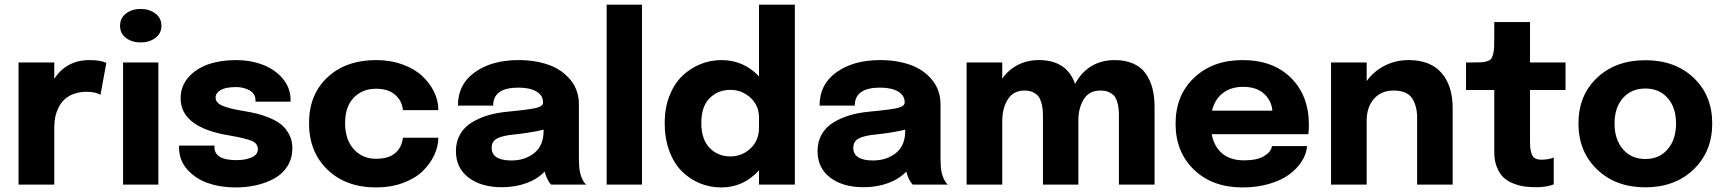

<svg xmlns="http://www.w3.org/2000/svg" viewBox="-20 -802 7493 834"><path d="M60.5 0V-530.8H215.8V-459Q239.3 -497.6 278.3 -519.3Q317.4 -541 369.1 -541Q417.5 -541 441.9 -528.8L416.5 -390.1Q394 -403.3 356.4 -403.3Q325.7 -403.3 301 -394.3Q276.4 -385.3 260.7 -370.6Q245.1 -356 234.9 -335.7Q224.6 -315.4 220.2 -294.4Q215.8 -273.4 215.8 -250.5V0Z M501.5 -689.9Q501.5 -723.6 527.3 -743.4Q553.2 -763.2 590.8 -763.2Q628.4 -763.2 654.8 -743.4Q681.2 -723.6 681.2 -689.9Q681.2 -656.7 654.8 -637.2Q628.4 -617.7 590.8 -617.7Q553.2 -617.7 527.3 -637.2Q501.5 -656.7 501.5 -689.9ZM514.6 0V-530.8H668V0Z M1003.4 12.2Q938.5 12.2 883.8 -6.6Q829.1 -25.4 793.5 -65.7Q757.8 -106 757.8 -160.6V-169.4H911.6V-162.6Q911.6 -106.4 1007.3 -106.4Q1045.4 -106.4 1072.8 -118.2Q1100.1 -129.9 1100.1 -153.8Q1100.1 -178.7 1073.7 -189.9Q1047.4 -201.2 977.1 -213.4Q764.6 -248 764.6 -375Q764.6 -427.2 797.9 -465.6Q831.1 -503.9 884.5 -522.5Q938 -541 1004.9 -541Q1067.9 -541 1121.3 -520.8Q1174.8 -500.5 1208.5 -460.2Q1242.2 -419.9 1242.2 -367.7V-360.4H1089.8V-366.7Q1089.8 -394.5 1064.5 -409.2Q1039.1 -423.8 1004.4 -423.8Q983.4 -423.8 964.6 -420.2Q945.8 -416.5 931.2 -405.8Q916.5 -395 916.5 -378.4Q916.5 -366.2 924.8 -356.9Q933.1 -347.7 950.4 -341.1Q967.8 -334.5 987.1 -329.8Q1006.3 -325.2 1036.1 -320.3Q1068.4 -314.9 1093.3 -309.1Q1118.2 -303.2 1149.4 -290.5Q1180.7 -277.8 1201.2 -261.5Q1221.7 -245.1 1235.8 -218.5Q1250 -191.9 1250 -158.7Q1250 -114.7 1229 -80.8Q1208 -46.9 1172.1 -27.1Q1136.2 -7.3 1093.8 2.4Q1051.3 12.2 1003.4 12.2Z M1614.3 12.2Q1482.9 12.2 1402.6 -64.9Q1322.3 -142.1 1322.3 -267.1Q1322.3 -391.1 1402.3 -466.1Q1482.4 -541 1614.3 -541Q1676.8 -541 1729.2 -521.7Q1781.7 -502.4 1814.7 -471.2Q1847.7 -439.9 1865.7 -402.6Q1883.8 -365.2 1883.8 -327.6V-323.7H1730Q1730 -329.1 1728.5 -335Q1722.2 -369.6 1692.9 -393.1Q1663.6 -416.5 1613.3 -416.5Q1553.7 -416.5 1516.4 -377.4Q1479 -338.4 1479 -267.1Q1479 -195.8 1516.6 -154.1Q1554.2 -112.3 1613.3 -112.3Q1668.9 -112.3 1697.5 -137.7Q1726.1 -163.1 1730 -203.6H1883.8Q1883.8 -165.5 1866 -127.7Q1848.1 -89.8 1815.7 -58.3Q1783.2 -26.9 1730.5 -7.3Q1677.7 12.2 1614.3 12.2Z M2160.2 11.2Q2070.3 11.2 2015.4 -30.5Q1960.4 -72.3 1960.4 -146Q1960.4 -186.5 1978.3 -218Q1996.1 -249.5 2028.1 -269.3Q2060.1 -289.1 2098.9 -300.8Q2137.7 -312.5 2185.1 -316.9Q2277.8 -325.7 2308.3 -333Q2338.9 -340.3 2338.9 -356.9V-357.9Q2338.9 -387.2 2310.5 -404.3Q2282.2 -421.4 2231.9 -421.4Q2122.1 -421.4 2122.1 -343.3H1969.2Q1969.2 -436 2043 -488.5Q2116.7 -541 2232.9 -541Q2304.7 -541 2362.8 -520.5Q2420.9 -500 2457.8 -455.3Q2494.6 -410.6 2494.6 -348.1V-118.7Q2494.6 -66.4 2501.5 -44.9Q2510.7 -13.2 2526.4 0H2374Q2359.9 -14.6 2351.1 -40Q2347.7 -49.3 2345.7 -56.6Q2315.4 -24.4 2266.8 -6.6Q2218.3 11.2 2160.2 11.2ZM2201.7 -105Q2260.7 -105 2301 -137.5Q2341.3 -169.9 2341.3 -234.4V-238.8Q2287.1 -225.6 2217.3 -218.3Q2163.6 -213.4 2139.6 -200.7Q2115.7 -188 2115.7 -160.2Q2115.7 -105 2201.7 -105Z M2768.6 -781.7V0H2615.2V-781.7Z M3113.8 12.2Q3063.5 12.2 3019.3 -6.1Q2975.1 -24.4 2940.9 -58.8Q2906.7 -93.3 2887 -147.2Q2867.2 -201.2 2867.2 -268.1Q2867.2 -332 2887.5 -384.5Q2907.7 -437 2942.1 -470.7Q2976.6 -504.4 3020.8 -522.7Q3064.9 -541 3113.8 -541Q3210 -541 3276.9 -470.2V-781.7H3432.6V0H3276.9V-62Q3209 12.2 3113.8 12.2ZM3152.8 -122.6Q3203.1 -122.6 3240 -157.2Q3276.9 -191.9 3276.9 -247.1V-290.5Q3276.9 -344.2 3239.5 -377.9Q3202.1 -411.6 3152.8 -411.6Q3098.1 -411.6 3062.3 -375.5Q3026.4 -339.4 3026.4 -268.1Q3026.4 -196.8 3062.3 -159.7Q3098.1 -122.6 3152.8 -122.6Z M3731 11.2Q3641.1 11.2 3586.2 -30.5Q3531.2 -72.3 3531.2 -146Q3531.2 -186.5 3549.1 -218Q3566.9 -249.5 3598.9 -269.3Q3630.9 -289.1 3669.7 -300.8Q3708.5 -312.5 3755.9 -316.9Q3848.6 -325.7 3879.2 -333Q3909.7 -340.3 3909.7 -356.9V-357.9Q3909.7 -387.2 3881.3 -404.3Q3853 -421.4 3802.7 -421.4Q3692.9 -421.4 3692.9 -343.3H3540Q3540 -436 3613.8 -488.5Q3687.5 -541 3803.7 -541Q3875.5 -541 3933.6 -520.5Q3991.7 -500 4028.6 -455.3Q4065.4 -410.6 4065.4 -348.1V-118.7Q4065.4 -66.4 4072.3 -44.9Q4081.5 -13.2 4097.2 0H3944.8Q3930.7 -14.6 3921.9 -40Q3918.5 -49.3 3916.5 -56.6Q3886.2 -24.4 3837.6 -6.6Q3789.1 11.2 3731 11.2ZM3772.5 -105Q3831.5 -105 3871.8 -137.5Q3912.1 -169.9 3912.1 -234.4V-238.8Q3857.9 -225.6 3788.1 -218.3Q3734.4 -213.4 3710.4 -200.7Q3686.5 -188 3686.5 -160.2Q3686.5 -105 3772.5 -105Z M4178.7 0V-530.8H4333.5V-460.4Q4359.9 -498.5 4400.9 -519.8Q4441.9 -541 4492.7 -541Q4613.8 -541 4649.9 -437.5Q4675.3 -486.3 4719.2 -513.7Q4763.2 -541 4822.3 -541Q4869.1 -541 4903.6 -525.4Q4938 -509.8 4957.5 -481.2Q4977.1 -452.6 4986.1 -417.2Q4995.1 -381.8 4995.1 -337.9V0H4840.3V-293.9Q4840.3 -314 4839.1 -328.4Q4837.9 -342.8 4833 -359.1Q4828.1 -375.5 4819.8 -385.5Q4811.5 -395.5 4796.1 -402.1Q4780.8 -408.7 4759.8 -408.7Q4711.4 -408.7 4687.7 -371.1Q4664.1 -333.5 4664.1 -277.3V0H4510.3V-293Q4510.3 -312 4509 -325.9Q4507.8 -339.8 4503.2 -356.4Q4498.5 -373 4490.5 -383.5Q4482.4 -394 4467 -401.4Q4451.7 -408.7 4430.7 -408.7Q4381.8 -408.7 4357.7 -370.4Q4333.5 -332 4333.5 -274.4V0Z M5657.7 -167.5Q5654.8 -132.8 5634.5 -101.1Q5614.3 -69.3 5579.8 -43.9Q5545.4 -18.6 5492.7 -3.2Q5439.9 12.2 5377.4 12.2Q5246.6 12.2 5166.5 -64.7Q5086.4 -141.6 5086.4 -264.6Q5086.4 -388.2 5167.2 -464.6Q5248 -541 5377.9 -541Q5509.8 -541 5587.6 -463.9Q5665.5 -386.7 5665.5 -259.8Q5665.5 -237.8 5663.1 -219.2H5243.2Q5253.9 -164.6 5289.3 -135Q5324.7 -105.5 5383.8 -105.5Q5441.4 -105.5 5471.7 -124.3Q5502 -143.1 5504.9 -167.5ZM5379.9 -424.8Q5327.1 -424.8 5292 -397.9Q5256.8 -371.1 5244.6 -321.3H5506.8Q5503.4 -364.7 5470.7 -394.8Q5438 -424.8 5379.9 -424.8Z M5761.7 0V-530.8H5916.5V-449.7Q5947.3 -492.7 5994.9 -516.8Q6042.5 -541 6098.6 -541Q6193.4 -541 6241.7 -485.1Q6290 -429.2 6290 -332.5V0H6135.7V-288.1Q6135.7 -343.8 6113 -376.2Q6090.3 -408.7 6033.2 -408.7Q5979.5 -408.7 5948 -372.6Q5916.5 -336.4 5916.5 -277.8V0Z M6654.8 11.2Q6627.4 11.2 6604.2 8.3Q6581.1 5.4 6555.2 -4.4Q6529.3 -14.2 6511.7 -30.3Q6494.1 -46.4 6482.4 -75Q6470.7 -103.5 6470.7 -142.1V-411.1H6348.1V-530.8H6382.3Q6405.3 -530.8 6417.2 -531.5Q6429.2 -532.2 6440.9 -536.4Q6452.6 -540.5 6457 -546.1Q6461.4 -551.8 6465.3 -565.4Q6469.2 -579.1 6470 -595Q6470.7 -610.8 6470.7 -639.2V-706.1H6626V-530.8H6780.3V-411.1H6626V-186Q6626 -146.5 6635.5 -127.4Q6645 -108.4 6675.3 -108.4Q6705.6 -108.4 6729 -117.7V-1Q6696.8 11.2 6654.8 11.2Z M7336.4 -65.9Q7255.4 11.7 7127 11.7Q6998.5 11.7 6917.5 -65.9Q6836.4 -143.6 6836.4 -265.6Q6836.4 -387.7 6917.2 -464.1Q6998 -540.5 7127 -540.5Q7255.9 -540.5 7336.7 -464.1Q7417.5 -387.7 7417.5 -265.6Q7417.5 -143.6 7336.4 -65.9ZM7260.3 -265.6Q7260.3 -335 7223.9 -376.2Q7187.5 -417.5 7127 -417.5Q7066.4 -417.5 7029.8 -376.2Q6993.2 -335 6993.2 -265.6Q6993.2 -195.8 7029.8 -153.6Q7066.4 -111.3 7127 -111.3Q7187.5 -111.3 7223.9 -153.6Q7260.3 -195.8 7260.3 -265.6Z"/></svg>

Font: Epilogue
Style: Bold
Weight: 700
Designer: Tyler Finck
Foundry: Etcetera Type Co
Version: Version 2.112